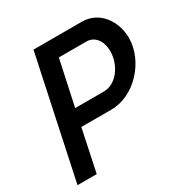

<svg xmlns="http://www.w3.org/2000/svg" viewBox="-163 -844 944 978"><g transform="rotate(-30 308.5 -355.0)"><path d="M166 -710 15 0H128L180 -247H356C498 -247 617 -387 617 -518C617 -616 555 -710 450 -710ZM371 -346H201L258 -611H421C467 -611 501 -570 501 -509C501 -422 440 -346 371 -346Z"/></g></svg>

Font: FIGSv2-sans-serif SmBold Italic
Style: Regular
Weight: 600
Italic angle: -12°
Designer: Matt McInerney, Pablo Impallari, Rodrigo Fuenzalida
Foundry: Matt McInerney, Pablo Impallari, Rodrigo Fuenzalida
Version: Version 4.020;hotconv 1.0.109;makeotfexe 2.5.65596